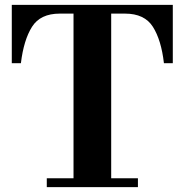

<svg xmlns="http://www.w3.org/2000/svg" viewBox="-20 -770 759 790"><path d="M172.5 -36.5H282.5V-714H226Q146 -714 111.8 -659.8Q77.5 -605.5 66 -510H28.5V-750H691V-510H654.5Q643.5 -605.5 609 -659.8Q574.5 -714 494.5 -714H437.5V-36.5H547.5V0H172.5Z"/></svg>

Font: Bodoni* 06pt
Style: Bold
Weight: 700
Version: Version 2.3